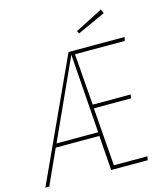

<svg xmlns="http://www.w3.org/2000/svg" viewBox="-146 -953 897 1046"><g transform="rotate(-15 303.0 -429.5)"><path d="M603 -660H323L345 -370H559L556 -349H346L371 -21H560L556 0H350L336 -196H90L1 0H-21L292 -681H609ZM335 -217 303 -663 100 -217ZM522 -859 532 -836 374 -764 366 -779Z"/></g></svg>

Font: Fira Sans Extra Condensed Thin
Style: Italic
Weight: 250
Width: 3
Italic angle: -8°
Designer: Carrois Corporate & Edenspiekermann AG
Foundry: Carrois Corporate GbR & Edenspiekermann AG
Version: Version 4.203